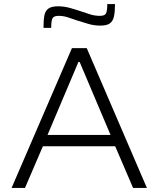

<svg xmlns="http://www.w3.org/2000/svg" viewBox="-20 -925 780 945"><path d="M37 0 334 -688H407L703 0H635L547 -205H191L103 0ZM214 -261H524L372 -620H366ZM194 -788Q194 -826 198.5 -849Q203 -872 218.5 -883Q234 -894 266 -894Q295 -894 324 -886Q353 -878 382 -868Q405 -860 426.5 -853.5Q448 -847 472 -847Q496 -847 502 -859.5Q508 -872 508 -905H546Q546 -868 541 -844.5Q536 -821 521 -810Q506 -799 474 -799Q442 -799 414.5 -807.5Q387 -816 357 -825Q335 -833 313 -840Q291 -847 268 -847Q244 -847 238 -834Q232 -821 232 -788Z"/></svg>

Font: Saira SemiExpanded Light
Style: Regular
Weight: 300
Width: 6
Designer: Hector Gatti with collaboration of the Omnibus-Type team
Foundry: Omnibus-Type
Version: Version 1.101